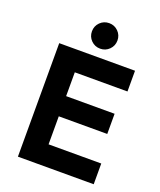

<svg xmlns="http://www.w3.org/2000/svg" viewBox="-158 -974 896 1073"><g transform="rotate(20 290.0 -438.0)"><path d="M530 0H79.2V-675H530V-551.7H216.7V-410H505V-290H216.7V-123.3H530ZM304.2 -724.2Q272.5 -724.2 250.4 -746.2Q228.3 -768.3 228.3 -800Q228.3 -831.7 250.4 -853.8Q272.5 -875.8 304.2 -875.8Q335.8 -875.8 357.9 -853.8Q380 -831.7 380 -800Q380 -768.3 357.9 -746.2Q335.8 -724.2 304.2 -724.2Z"/></g></svg>

Font: Funnel Sans
Style: Bold
Weight: 700
Designer: NORD ID, Kristian Moeller
Foundry: Dicotype
Version: Version 1.000